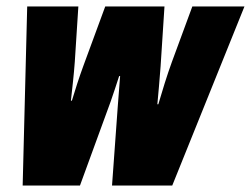

<svg xmlns="http://www.w3.org/2000/svg" viewBox="-20 -573 775 593"><path d="M50 0H227L322 -260C331 -286 339 -310 348 -338H351C349 -308 346 -278 344 -248L326 0H512L735 -553H574L511 -382C496 -341 481 -292 469 -251H466C469 -285 473 -325 476 -368L488 -553H305L238 -371C224 -333 211 -292 202 -262H199C203 -299 208 -340 211 -382L222 -553H64Z"/></svg>

Font: Noto Sans UI Condensed Black
Style: Italic
Weight: 900
Width: 3
Italic angle: -192°
Designer: Monotype Design Team
Foundry: Monotype Imaging Inc.
Version: Version 1.901